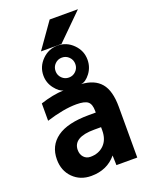

<svg xmlns="http://www.w3.org/2000/svg" viewBox="-175 -1054 913 1159"><g transform="rotate(-20 281.0 -475.0)"><path d="M282.2 -592.8Q308.6 -592.8 327.1 -611.3Q345.7 -629.9 345.7 -656.7Q345.7 -683.6 327.1 -702.1Q308.6 -720.7 282.2 -720.7Q255.9 -720.7 237.3 -702.1Q218.8 -683.6 218.8 -656.7Q218.8 -629.9 237.3 -611.3Q255.9 -592.8 282.2 -592.8ZM361.3 -338.9V-349.6Q361.3 -392.6 341.3 -409.2Q321.3 -425.8 267.6 -425.8Q186.5 -425.8 74.2 -390.6V-502Q154.3 -528.3 224.6 -531.2Q198.2 -535.2 169.4 -572.3Q140.6 -609.4 140.6 -656.2Q140.6 -713.9 182.6 -755.9Q224.6 -797.9 282.2 -797.9Q339.8 -797.9 381.8 -755.9Q423.8 -713.9 423.8 -656.2Q423.8 -608.4 395.5 -570.8Q367.2 -533.2 336.9 -530.3Q420.9 -525.4 462.4 -476.6Q503.9 -427.7 503.9 -323.2V2H370.1L368.2 -60.5Q308.6 11.7 206.1 11.7Q135.7 11.7 89.8 -34.2Q43.9 -80.1 43.9 -152.3Q43.9 -241.2 111.8 -290Q179.7 -338.9 317.4 -338.9ZM361.3 -245.1H317.4Q182.6 -245.1 181.6 -164.1Q181.6 -134.8 198.2 -116.7Q214.8 -98.6 241.2 -98.6Q293.9 -98.6 327.6 -131.8Q361.3 -165 361.3 -224.6ZM292 -961.9H473.6L308.6 -798.8H176.8Z"/></g></svg>

Font: Gen Shin Gothic Bold
Style: Bold
Weight: 700
Designer: [Source Han Sans]
Ryoko NISHIZUKA  (kana & ideographs); Paul D. Hunt (Latin, Greek & Cyrillic); Wenlong ZHANG  (bopomofo
Version: Version 1.002.20150607